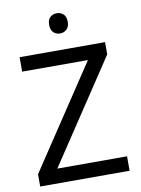

<svg xmlns="http://www.w3.org/2000/svg" viewBox="-98 -981 769 1047"><g transform="rotate(-10 286.0 -457.5)"><path d="M533 0H38V-68L414 -634H50V-714H523V-646L147 -80H533ZM291 -915Q311 -915 326.5 -901.5Q342 -888 342 -859Q342 -831 326.5 -817Q311 -803 291 -803Q269 -803 254 -817Q239 -831 239 -859Q239 -888 254 -901.5Q269 -915 291 -915Z"/></g></svg>

Font: Noto Sans Shavian
Style: Regular
Weight: 400
Designer: Monotype Design Team
Foundry: Monotype Imaging Inc.
Version: Version 2.001; ttfautohint (v1.8.4.7-5d5b)